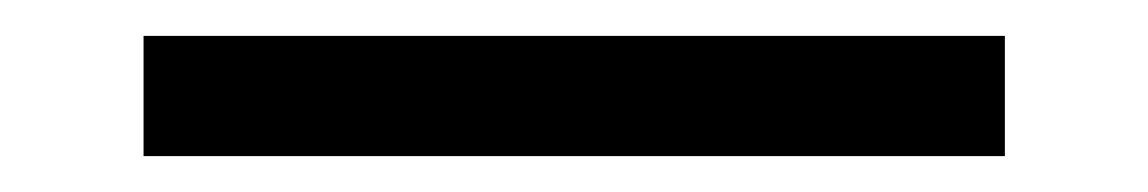

<svg xmlns="http://www.w3.org/2000/svg" viewBox="-20 5 640 107"><path d="M540 92H60V25H540Z"/></svg>

Font: JetBrains Mono Semi Light
Style: Regular
Weight: 350
Monospace: yes
Designer: Philipp Nurullin, Konstantin Bulenkov
Foundry: JetBrains
Version: 2.002